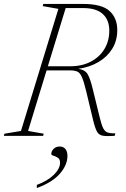

<svg xmlns="http://www.w3.org/2000/svg" viewBox="-46 -690 638 975"><path d="M96.5 -25 176 -11 173 0H-26.5L-23.5 -11L60.5 -25L250.5 -645L171 -659L174 -670H375Q471.5 -670 510.5 -634Q549.5 -598 549.5 -537.5Q549.5 -483.5 523.8 -442Q498 -400.5 453.2 -374.5Q408.5 -348.5 351.5 -340.5Q386.5 -335.5 399.5 -312.5Q412.5 -289.5 424.5 -240L460.5 -93Q469.5 -56 478 -39Q486.5 -22 500.5 -17.2Q514.5 -12.5 540 -12.5L536 0Q496.5 2.5 476.5 -0.8Q456.5 -4 446.8 -21.2Q437 -38.5 427.5 -77.5L391.5 -227.5Q380 -275 370.5 -297.2Q361 -319.5 347.5 -326Q334 -332.5 310 -332.5H190.5ZM310.5 -353.5Q370.5 -353.5 415.2 -377Q460 -400.5 484.5 -441.5Q509 -482.5 509 -534Q509 -589 475.8 -619Q442.5 -649 377 -649H287.5L197 -353.5ZM214.5 92.5Q214.5 78 226.2 66Q238 54 258 54Q275.5 54 286 66.5Q296.5 79 296.5 102Q296.5 147 259 191Q221.5 235 141 265V249Q196 228.5 227.5 197.5Q259 166.5 259 136Q259 118.5 248 111.2Q237 104 225.8 100.8Q214.5 97.5 214.5 92.5Z"/></svg>

Font: Newsreader 16pt ExtraLight
Style: Italic
Weight: 275
Italic angle: -17°
Designer: Hugues Gentile
Foundry: Production Type
Version: Version 1.003; ttfautohint (v1.8.3)